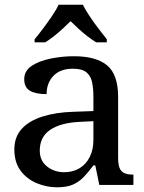

<svg xmlns="http://www.w3.org/2000/svg" viewBox="-20 -786 610 816"><path d="M222 10Q178 10 136 -7.5Q94 -25 67.5 -60.5Q41 -96 41 -151Q41 -204 72.5 -238.5Q104 -273 161.5 -291Q219 -309 294 -311L377 -314V-373Q377 -409 371.5 -436Q366 -463 347.5 -478.5Q329 -494 290 -494Q236 -494 207 -463.5Q178 -433 178 -386Q131 -386 107 -400.5Q83 -415 83 -449Q83 -485 114.5 -506Q146 -527 195 -537Q244 -547 294 -547Q389 -547 435.5 -508Q482 -469 482 -374V-116Q482 -88 488 -72.5Q494 -57 508 -50.5Q522 -44 544 -44H547V0H402L385 -83H377Q356 -55 336 -34Q316 -13 290 -1.5Q264 10 222 10ZM252 -54Q290 -54 318 -71Q346 -88 361.5 -119Q377 -150 377 -191V-271L317 -268Q237 -264 193 -234Q149 -204 149 -146Q149 -115 164 -95Q179 -75 202.5 -64.5Q226 -54 252 -54ZM127 -619Q143 -638 162.5 -664Q182 -690 200.5 -717Q219 -744 229 -766H332Q343 -744 361 -717Q379 -690 399 -664Q419 -638 434 -619V-606H389Q371 -617 351.5 -632Q332 -647 313.5 -664Q295 -681 280 -696Q265 -681 246.5 -664Q228 -647 209 -632Q190 -617 172 -606H127Z"/></svg>

Font: ET Text
Style: Regular
Weight: 470
Designer: Monotype Design Team
Foundry: Monotype Imaging Inc.
Version: Version 2.009